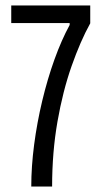

<svg xmlns="http://www.w3.org/2000/svg" viewBox="-20 -680 375 700"><path d="M94 0Q94 -73 104.5 -153Q115 -233 134 -312.5Q153 -392 178.5 -463Q204 -534 234 -589V-596H21V-660H309V-595Q273 -530 241 -439Q209 -348 189.5 -236.5Q170 -125 170 0Z"/></svg>

Font: Bricolage Grotesque 12pt Condensed Light
Style: Regular
Weight: 300
Width: 3
Designer: Mathieu Triay
Foundry: Atelier Triay
Version: Version 1.001; ttfautohint (v1.8.4.7-5d5b);gftools[0.9.33.de